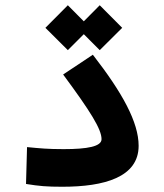

<svg xmlns="http://www.w3.org/2000/svg" viewBox="-20 -711 626 735"><path d="M218.8 3.9C379.4 3.9 510.7 -32.7 510.7 -152.8C510.7 -243.2 448.2 -356.4 335.4 -501.5L221.7 -425.8C327.1 -283.2 368.7 -216.3 368.7 -178.2C368.7 -150.4 315.4 -140.1 223.6 -140.1C161.6 -140.1 133.8 -143.1 83.5 -147.9L79.6 -6.8C131.3 1.5 158.2 3.9 218.8 3.9ZM361.8 -519 447.8 -604.5 361.8 -690.9 300.8 -629.4 239.7 -690.9 153.8 -604.5 239.7 -519 300.8 -580.1Z"/></svg>

Font: Cascadia Mono NF
Style: Bold
Weight: 700
Monospace: yes
Designer: Aaron Bell
Foundry: Saja Typeworks
Version: Version 2404.023